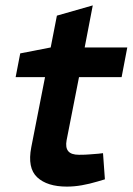

<svg xmlns="http://www.w3.org/2000/svg" viewBox="-20 -684 492 712"><path d="M228 8Q155 8 118 -26.5Q81 -61 96 -138L147 -398H38L55 -486L168 -508L191 -626L324 -664L294 -508H452L431 -398H273L227 -164Q222 -137 233 -123.5Q244 -110 273 -110Q297 -110 313 -111.5Q329 -113 345 -114L362 -116L369 -19L342 -11Q312 -2 283.5 3Q255 8 228 8Z"/></svg>

Font: REM Medium Medium
Style: Italic
Weight: 500
Italic angle: -11°
Version: Version 1.005;gftools[0.9.28]